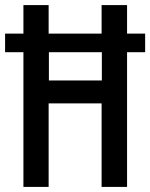

<svg xmlns="http://www.w3.org/2000/svg" viewBox="-22 -734 590 754"><path d="M70 0H169V-328H377V0H477V-529H548V-602H477V-714H377V-602H169V-714H70V-602H-2V-529H70ZM170 -418V-529H378V-418Z"/></svg>

Font: Noto Sans Myanmar ExtraCondensed Medium
Style: Regular
Weight: 500
Width: 2
Designer: Monotype Design Team
Foundry: Monotype Imaging Inc.
Version: Version 2.107